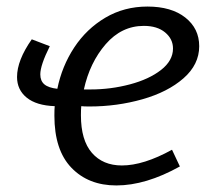

<svg xmlns="http://www.w3.org/2000/svg" viewBox="-20 -557 645 586"><path d="M228 -233Q227 -223 227 -205Q227 -129 260.5 -90.5Q294 -52 352 -52Q418 -52 505 -100L529 -49Q425 9 335 9Q250 9 198 -45Q146 -99 146 -204Q146 -224 147 -233Q91 -235 61.5 -259Q32 -283 32 -322Q32 -373 77 -437L132 -416Q103 -358 103 -330Q103 -310 115.5 -299.5Q128 -289 155 -286Q169 -355 206.5 -412Q244 -469 301.5 -503Q359 -537 430 -537Q503 -537 545.5 -503.5Q588 -470 588 -416Q588 -360 540 -318Q492 -276 414.5 -254Q337 -232 253 -232Q235 -232 228 -233ZM236 -284H257Q318 -284 376.5 -299.5Q435 -315 471.5 -343.5Q508 -372 508 -409Q508 -438 484 -458Q460 -478 419 -478Q351 -478 302.5 -422Q254 -366 236 -284Z"/></svg>

Font: Bitter Pro
Style: Italic
Weight: 400
Italic angle: -9°
Designer: Sol Matas, and Bitter project Authors
Foundry: Sol Matas
Version: Version 1.010